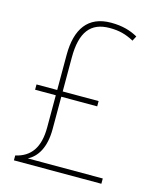

<svg xmlns="http://www.w3.org/2000/svg" viewBox="-109 -800 722 878"><g transform="rotate(15 251.5 -361.5)"><path d="M308 -723C199 -723 149 -651 149 -528V-362H51V-337H149V-185C149 -89 112 -39 41 -23V0H455V-25H100C143 -47 175 -96 175 -184V-337H345V-362H175V-523C175 -643 218 -698 308 -698C352 -698 384 -690 423 -669L435 -692C401 -711 362 -723 308 -723Z"/></g></svg>

Font: Noto Sans Malayalam SemiCondensed Thin
Style: Regular
Weight: 100
Width: 4
Designer: Jelle Bosma - Monotype Design Team
Foundry: Monotype Imaging Inc.
Version: Version 2.104